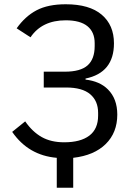

<svg xmlns="http://www.w3.org/2000/svg" viewBox="-20 -730 633 900"><path d="M246.1 9.8V149.9H323.2V9.8Q421.4 -1.5 475.6 -54.9Q529.8 -108.4 529.8 -192.9Q529.8 -267.1 485.8 -311Q447.8 -349.1 380.9 -356.9V-361.8Q514.2 -389.2 514.2 -526.9Q514.2 -612.3 456.8 -661.1Q399.4 -710 288.1 -710Q205.1 -710 151.6 -681.9Q98.1 -653.8 58.1 -597.2L123 -555.2Q176.8 -634.8 288.1 -634.8Q356 -634.8 389.9 -607.2Q423.8 -579.6 423.8 -527.8V-514.2Q423.8 -453.1 390.6 -423.6Q357.4 -394 284.2 -394H185.1V-319.8H290Q365.7 -319.8 402.8 -288.3Q439.9 -256.8 439.9 -201.2V-188Q439.9 -125.5 398.7 -94.2Q357.4 -63 280.8 -63Q219.2 -63 175.5 -87.6Q131.8 -112.3 98.1 -161.1L37.1 -111.8Q113.3 -1.5 246.1 9.8Z"/></svg>

Font: Plexus Sans
Style: Regular
Weight: 400
Version: Version 2.001;PS 002.001;hotconv 1.0.70;makeotf.lib2.5.58329